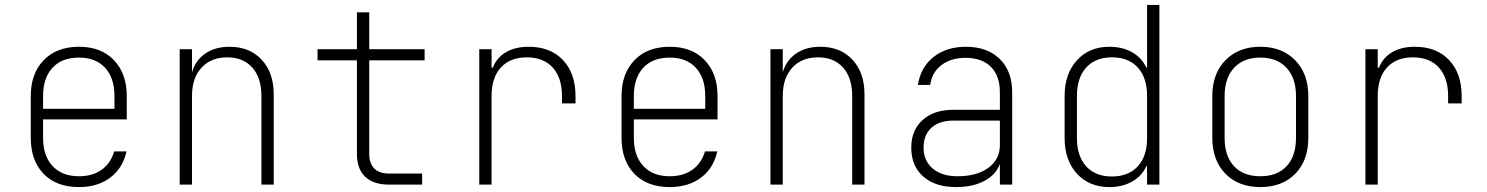

<svg xmlns="http://www.w3.org/2000/svg" viewBox="-20 -750 6040 780"><path d="M495 -265H155V-190Q155 -117 193.5 -75.5Q232 -34 301 -34Q356 -34 393 -60.5Q430 -87 444 -135H494Q479 -67 428 -28.5Q377 10 301 10Q209 10 157 -44Q105 -98 105 -190V-360Q105 -451 157.5 -505.5Q210 -560 301 -560Q391 -560 443 -505.5Q495 -451 495 -360ZM155 -308H445V-360Q445 -433 407 -474.5Q369 -516 301 -516Q231 -516 193 -474.5Q155 -433 155 -360Z M1092 -367V0H1042V-360Q1042 -434 1005 -475.5Q968 -517 903 -517Q837 -517 798.5 -475Q760 -433 760 -360V0H710V-550H760V-456Q774 -505 814 -532.5Q854 -560 913 -560Q994 -560 1043 -507.5Q1092 -455 1092 -367Z M1560 0Q1497 0 1463.5 -32Q1430 -64 1430 -125V-505H1270V-550H1430V-700H1480V-550H1705V-505H1480V-125Q1480 -86 1500.5 -65.5Q1521 -45 1560 -45H1695V0Z M2318 -360V-330H2263V-360Q2263 -434 2225.5 -475.5Q2188 -517 2120 -517Q2052 -517 2014.5 -475.5Q1977 -434 1977 -360V0H1927V-550H1977V-475H1982Q1998 -516 2035.5 -538Q2073 -560 2128 -560Q2216 -560 2267 -506Q2318 -452 2318 -360Z M2895 -265H2555V-190Q2555 -117 2593.5 -75.5Q2632 -34 2701 -34Q2756 -34 2793 -60.5Q2830 -87 2844 -135H2894Q2879 -67 2828 -28.5Q2777 10 2701 10Q2609 10 2557 -44Q2505 -98 2505 -190V-360Q2505 -451 2557.5 -505.5Q2610 -560 2701 -560Q2791 -560 2843 -505.5Q2895 -451 2895 -360ZM2555 -308H2845V-360Q2845 -433 2807 -474.5Q2769 -516 2701 -516Q2631 -516 2593 -474.5Q2555 -433 2555 -360Z M3492 -367V0H3442V-360Q3442 -434 3405 -475.5Q3368 -517 3303 -517Q3237 -517 3198.5 -475Q3160 -433 3160 -360V0H3110V-550H3160V-456Q3174 -505 3214 -532.5Q3254 -560 3313 -560Q3394 -560 3443 -507.5Q3492 -455 3492 -367Z M4092 -375V0H4042V-84Q4026 -40 3979 -15Q3932 10 3864 10Q3779 10 3730.5 -33Q3682 -76 3682 -150Q3682 -221 3728 -262.5Q3774 -304 3853 -304H4042V-375Q4042 -442 4005.5 -478.5Q3969 -515 3903 -515Q3843 -515 3804.5 -485.5Q3766 -456 3759 -405H3709Q3720 -477 3772.5 -518.5Q3825 -560 3904 -560Q3991 -560 4041.5 -510.5Q4092 -461 4092 -375ZM4042 -160V-260H3852Q3796 -260 3764 -231Q3732 -202 3732 -150Q3732 -97 3769 -65.5Q3806 -34 3870 -34Q3949 -34 3995.5 -68.5Q4042 -103 4042 -160Z M4690 -730V0H4640V-75H4637Q4619 -35 4579.5 -12.5Q4540 10 4487 10Q4405 10 4355 -44.5Q4305 -99 4305 -189V-360Q4305 -450 4355 -505Q4405 -560 4487 -560Q4540 -560 4579.5 -537.5Q4619 -515 4637 -475H4640V-730ZM4640 -189V-360Q4640 -434 4602.5 -475.5Q4565 -517 4497 -517Q4430 -517 4392.5 -475.5Q4355 -434 4355 -360V-189Q4355 -116 4392.5 -74.5Q4430 -33 4497 -33Q4564 -33 4602 -74Q4640 -115 4640 -189Z M4905 -190V-360Q4905 -451 4958.5 -505.5Q5012 -560 5100 -560Q5188 -560 5241.5 -505.5Q5295 -451 5295 -360V-190Q5295 -98 5242 -44Q5189 10 5100 10Q5011 10 4958 -44.5Q4905 -99 4905 -190ZM5245 -190V-360Q5245 -433 5206.5 -474.5Q5168 -516 5100 -516Q5032 -516 4993.5 -474.5Q4955 -433 4955 -360V-190Q4955 -116 4993 -75Q5031 -34 5100 -34Q5169 -34 5207 -75Q5245 -116 5245 -190Z M5918 -360V-330H5863V-360Q5863 -434 5825.5 -475.5Q5788 -517 5720 -517Q5652 -517 5614.5 -475.5Q5577 -434 5577 -360V0H5527V-550H5577V-475H5582Q5598 -516 5635.5 -538Q5673 -560 5728 -560Q5816 -560 5867 -506Q5918 -452 5918 -360Z"/></svg>

Font: JetBrains Mono Extra Light
Style: Regular
Weight: 200
Monospace: yes
Designer: Philipp Nurullin, Konstantin Bulenkov
Foundry: JetBrains
Version: 2.002